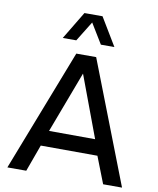

<svg xmlns="http://www.w3.org/2000/svg" viewBox="-104 -1081 958 1161"><g transform="rotate(10 374.5 -500.0)"><path d="M299 -829 375 -952 450 -829H533L430 -1000H319L216 -829ZM546 -164 610 0H726L435 -750H313L22 0H138L198 -165ZM515 -260 232 -261 374 -638Z"/></g></svg>

Font: Oakes Medium
Style: Regular
Weight: 500
Designer: Samuel Oakes
Foundry: Samuel Oakes
Version: Version 1.003;PS 001.003;hotconv 1.0.88;makeotf.lib2.5.64775